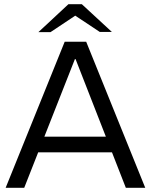

<svg xmlns="http://www.w3.org/2000/svg" viewBox="-20 -900 724 920"><path d="M7 0 290 -700H393L676 0H583L342 -617H339L96 0ZM147 -170V-245H532V-170ZM164 -746 308 -880H372L354 -834L222 -746ZM458 -747 327 -834 308 -880H372L516 -747Z"/></svg>

Font: REM Medium Light
Style: Regular
Weight: 300
Version: Version 1.005;gftools[0.9.28]